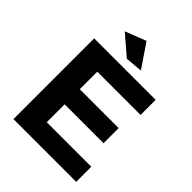

<svg xmlns="http://www.w3.org/2000/svg" viewBox="-254 -1046 1177 1177"><g transform="rotate(45 334.0 -458.0)"><path d="M77 -700H610V-569H235V-417H572V-286H235V-131H621V0H77ZM315 -916 419 -763 307 -753 179 -863Z"/></g></svg>

Font: Montserrat arm2 SemiBold
Style: Regular
Weight: 600
Designer: Julieta Ulanovsky
Foundry: Julieta Ulanovsky
Version: Version 6.000